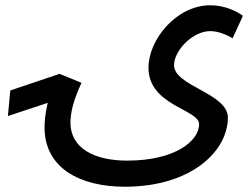

<svg xmlns="http://www.w3.org/2000/svg" viewBox="-20 -521 957 728"><path d="M453 187C708 187 844 50 844 -75C844 -168 640 -194 640 -274C640 -330 711 -403 777 -403C807 -403 838 -390 862 -376L901 -461C878 -478 833 -501 777 -501C650 -501 543 -372 543 -264C543 -120 735 -107 735 -50C735 11 648 88 462 88C337 88 247 41 247 -57C248 -98 259 -142 289 -207L206 -241L19 -178L10 -81L161 -131C151 -90 149 -58 149 -39C148 115 282 187 453 187Z"/></svg>

Font: Noto Sans Arabic UI Md
Style: Regular
Weight: 500
Designer: Monotype Design Team, Nadine Chahine and Nizar Qandah
Foundry: Monotype Imaging Inc.
Version: Version 2.010